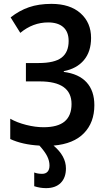

<svg xmlns="http://www.w3.org/2000/svg" viewBox="-20 -744 556 993"><path d="M257 9Q321 63 321 127Q321 175 294 202Q267 229 218 229Q187 229 157 219V148Q174 155 198 155Q216 155 226 144Q236 133 236 112Q236 88 224 64Q212 40 184 9Q95 4 33 -25V-130Q68 -110 115.5 -98Q163 -86 205 -86Q279 -86 314.5 -116Q350 -146 350 -206Q350 -323 185 -323H114V-418H180Q262 -418 298.5 -446Q335 -474 335 -532Q335 -579 307.5 -603.5Q280 -628 229 -628Q150 -628 85 -574L35 -654Q79 -689 129.5 -706.5Q180 -724 246 -724Q342 -724 396.5 -675.5Q451 -627 451 -548Q451 -477 414 -433Q377 -389 310 -376V-372Q388 -362 428 -318Q468 -274 468 -200Q468 -111 414.5 -55.5Q361 0 257 9Z"/></svg>

Font: Noto Sans Display Medium Narrow
Style: Regular
Weight: 500
Width: 4
Designer: Monotype Design team
Foundry: Monotype Imaging Inc.
Version: Version 1.000